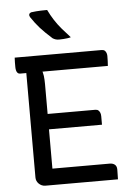

<svg xmlns="http://www.w3.org/2000/svg" viewBox="-61 -986 723 1032"><g transform="rotate(-5 300.0 -470.0)"><path d="M37 -700H506Q517 -700 523 -694.5Q529 -689 531.5 -681Q534 -673 534 -666Q534 -650 533.5 -638Q533 -626 532 -612H58Q50 -612 45 -617.5Q40 -623 38 -631.5Q36 -640 36 -649Q36 -663 36 -675Q36 -687 37 -700ZM146 -383H444Q455 -383 461 -377.5Q467 -372 470 -364Q473 -356 473 -345Q473 -337 473 -329.5Q473 -322 473 -315Q473 -308 473 -300H146ZM142 0Q131 0 122 -4Q113 -8 106 -15Q99 -22 95.5 -30.5Q92 -39 92 -48Q92 -99 92 -157Q92 -215 92 -277.5Q92 -340 92 -403Q92 -466 92 -527.5Q92 -589 92 -646H185L175 -623Q182 -608 184.5 -588.5Q187 -569 187 -544Q187 -491 187 -434Q187 -377 187 -318Q187 -259 187 -201Q187 -143 187 -88H496Q513 -88 523.5 -79.5Q534 -71 534 -53Q534 -39 533.5 -25.5Q533 -12 533 0ZM233 -940Q247 -911 264 -884.5Q281 -858 302 -833.5Q323 -809 347 -783Q337 -780 327.5 -779Q318 -778 307.5 -777Q297 -776 284 -776Q273 -776 265 -778.5Q257 -781 249 -786Q229 -804 213.5 -819Q198 -834 185.5 -848Q173 -862 161.5 -877Q150 -892 138 -910Q133 -919 135.5 -925.5Q138 -932 146 -935Q161 -937 173.5 -938Q186 -939 200 -939.5Q214 -940 233 -940Z"/></g></svg>

Font: Rec Mono Semicasual
Style: Regular
Weight: 400
Version: Version 1.085; ttfautohint (v1.8.4.7-5d5b)